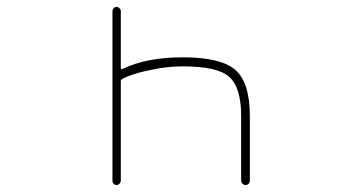

<svg xmlns="http://www.w3.org/2000/svg" viewBox="-20 -564 1040 561"><path d="M684.6 -36.1V-225.6Q684.6 -308.6 649.4 -339.8Q615.2 -370.1 513.7 -370.1Q465.8 -370.1 414.1 -358.4Q363.3 -347.7 336.9 -333Q333 -331.1 333 -327.1V-36.1Q333 -31.2 329.1 -27.3Q325.2 -23.4 320.3 -23.4Q315.4 -23.4 312 -27.3Q308.6 -31.2 308.6 -36.1V-531.2Q308.6 -536.1 312 -540Q315.4 -543.9 320.3 -543.9Q325.2 -543.9 329.1 -540Q333 -536.1 333 -531.2V-364.3Q333 -360.4 336.9 -362.3L339.8 -363.3Q409.2 -396.5 513.7 -396.5Q626 -396.5 668 -359.4Q710 -322.3 710 -225.6V-36.1Q710 -31.2 706.5 -27.3Q703.1 -23.4 697.8 -23.4Q692.4 -23.4 688.5 -27.3Q684.6 -31.2 684.6 -36.1Z"/></svg>

Font: Rounded-L Mgen+ 2m thin
Style: Regular
Weight: 100
Designer: [Source Han Sans]
Ryoko NISHIZUKA  (kana & ideographs); Paul D. Hunt (Latin, Greek & Cyrillic); Wenlong ZHANG  (bopomofo
Version: Version 1.059.20150602